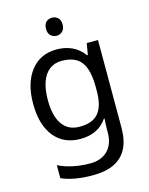

<svg xmlns="http://www.w3.org/2000/svg" viewBox="-140 -824 896 1152"><g transform="rotate(-15 307.5 -248.5)"><path d="M275 -546Q328 -546 370.5 -526Q413 -506 443 -465H448L460 -536H530V9Q530 85 504 136.5Q478 188 425 214Q372 240 290 240Q232 240 183.5 231.5Q135 223 97 206V125Q135 145 186 156Q237 167 295 167Q364 167 403.5 126.5Q443 86 443 16V-5Q443 -17 444 -39.5Q445 -62 446 -71H442Q414 -30 372.5 -10Q331 10 276 10Q172 10 113.5 -63Q55 -136 55 -267Q55 -395 113.5 -470.5Q172 -546 275 -546ZM287 -472Q242 -472 210.5 -448Q179 -424 162.5 -378Q146 -332 146 -266Q146 -167 182.5 -114.5Q219 -62 289 -62Q330 -62 359 -72.5Q388 -83 407 -105.5Q426 -128 435 -163Q444 -198 444 -246V-267Q444 -340 427.5 -385Q411 -430 376 -451Q341 -472 287 -472ZM298 -737Q318 -737 333.5 -723.5Q349 -710 349 -681Q349 -653 333.5 -639Q318 -625 298 -625Q276 -625 261 -639Q246 -653 246 -681Q246 -710 261 -723.5Q276 -737 298 -737Z"/></g></svg>

Font: hingu115
Style: Book
Weight: 400
Designer: Jelle Bosma - Monotype Design Team
Foundry: Monotype Imaging Inc.
Version: Version 2.003